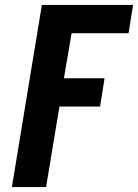

<svg xmlns="http://www.w3.org/2000/svg" viewBox="-20 -755 557 775"><path d="M28 0 149 -735H517L499 -621H269L238 -439H402L384 -325H220L166 0Z"/></svg>

Font: Iosevka Term Curly Heavy
Style: Italic
Weight: 900
Italic angle: -9°
Designer: Belleve Invis
Foundry: Belleve Invis
Version: Version 32.3.0